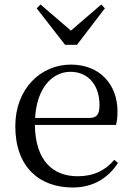

<svg xmlns="http://www.w3.org/2000/svg" viewBox="-20 -818 587 853"><path d="M303 15C393 15 460 -26 504 -94L488 -108C447 -60 396 -35 325 -35C215 -35 137 -104 135 -263H495C500 -279 502 -299 502 -323C502 -441 425 -531 295 -531C162 -531 48 -425 48 -257C48 -76 155 15 303 15ZM136 -294C143 -424 210 -499 293 -499C374 -499 422 -437 422 -352C422 -312 412 -294 377 -294ZM160 -798 143 -781 269 -619H322L446 -781L430 -798L295 -682Z"/></svg>

Font: Source Han Serif CN
Style: Regular
Weight: 400
Designer: Ryoko NISHIZUKA 西塚涼子 (kana & ideographs); Frank Grießhammer (Latin, Greek & Cyrillic); Wenlong ZHANG 张文龙 (bopomofo); San
Foundry: Adobe
Version: Version 2.003;hotconv 1.1.1;makeotfexe 2.6.0